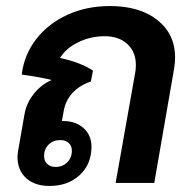

<svg xmlns="http://www.w3.org/2000/svg" viewBox="-20 -606 638 636"><path d="M560 -416Q560 -398 557 -380L491 0H363L428 -366Q430 -375 430 -391Q430 -434 402 -460Q374 -486 327 -486Q280 -486 239 -466Q198 -446 179 -414Q248 -399 288 -372L281 -336Q243 -323 220 -298Q197 -273 191 -238L185 -205H190Q231 -205 257 -181.5Q283 -158 283 -120Q283 -62 244 -26Q205 10 144 10Q95 10 66.5 -16Q38 -42 38 -86Q38 -93 40 -107L62 -232Q69 -267 93 -296.5Q117 -326 151 -341Q111 -351 52 -359Q60 -425 100 -476.5Q140 -528 203.5 -557Q267 -586 344 -586Q443 -586 501.5 -539.5Q560 -493 560 -416ZM180 -142Q156 -142 141 -127Q126 -112 126 -89Q126 -73 136.5 -63Q147 -53 164 -53Q187 -53 202.5 -68Q218 -83 218 -107Q218 -123 207.5 -132.5Q197 -142 180 -142Z"/></svg>

Font: Sarabun
Style: Bold Italic
Weight: 700
Italic angle: -10°
Designer: Suppakit Chalermlarp | Katatrad Co.,Ltd.
Foundry: Cadson Demak Co.,Ltd.
Version: Version 1.000; ttfautohint (v1.6)